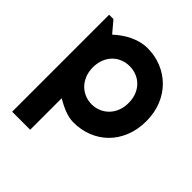

<svg xmlns="http://www.w3.org/2000/svg" viewBox="-201 -677 1011 1011"><g transform="rotate(45 304.5 -171.5)"><path d="M185.1 199.2H50.8V-522.9H83L136.2 -460Q154.3 -477.1 175.8 -492.2Q197.3 -507.3 220.5 -518.3Q243.7 -529.3 268.6 -535.6Q293.5 -542 318.8 -542Q374 -542 422.6 -522.2Q471.2 -502.4 507.6 -466.3Q543.9 -430.2 564.9 -379.2Q585.9 -328.1 585.9 -266.1Q585.9 -201.7 564.9 -150.1Q543.9 -98.6 507.6 -62.7Q471.2 -26.9 422.6 -7.8Q374 11.2 318.8 11.2Q301.3 11.2 283.9 7.3Q266.6 3.4 249.8 -3.2Q232.9 -9.8 216.6 -18.1Q200.2 -26.4 185.1 -35.2ZM452.1 -266.1Q452.1 -299.3 441.7 -325.7Q431.2 -352.1 413.1 -370.4Q395 -388.7 370.6 -398.4Q346.2 -408.2 318.8 -408.2Q291.5 -408.2 267.3 -398.4Q243.2 -388.7 225.1 -370.4Q207 -352.1 196.5 -325.7Q186 -299.3 186 -266.1Q186 -234.4 196.5 -208Q207 -181.6 225.1 -163.1Q243.2 -144.5 267.3 -134.3Q291.5 -124 318.8 -124Q346.2 -124 370.6 -134.3Q395 -144.5 413.1 -163.1Q431.2 -181.6 441.7 -208Q452.1 -234.4 452.1 -266.1Z"/></g></svg>

Font: Righteous
Style: Regular
Weight: 400
Version: Version 1.000